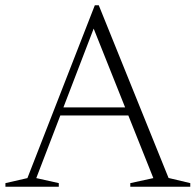

<svg xmlns="http://www.w3.org/2000/svg" viewBox="-26 -705 738 725"><path d="M184 -269V-299.5H488.5V-269ZM610.5 -33 692.5 -13.5V0H466V-13.5L553 -32.5L317.5 -622.5H337.5L111 -32.5L196 -13.5V0H-5.5V-13.5L77.5 -32.5L332 -685H347Z"/></svg>

Font: Newsreader 24pt Light
Style: Regular
Weight: 300
Designer: Hugues Gentile
Foundry: Production Type
Version: Version 1.003